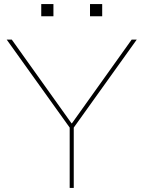

<svg xmlns="http://www.w3.org/2000/svg" viewBox="-20 -925 706 945"><path d="M323 0V-297L13 -730H38L332 -318H334L628 -730H653L343 -297V0ZM423 -845V-905H483V-845ZM183 -845V-905H243V-845Z"/></svg>

Font: M PLUS 1 Thin
Style: Regular
Weight: 100
Designer: Coji Morishita
Foundry: UNDERFOREST DESIGN
Version: Version 1.001